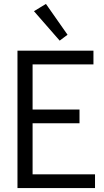

<svg xmlns="http://www.w3.org/2000/svg" viewBox="-20 -958 532 978"><path d="M214 -938 153 -901 284 -751 324 -781ZM69 -700V0H464V-70H146V-330H385V-400H146V-630H456V-700Z"/></svg>

Font: Mint Spirit
Style: Regular
Weight: 400
Designer: HARENDAL Hirwen
Foundry: Arkandis Digital Foundry.
Version: Version 1.004;FFEdit